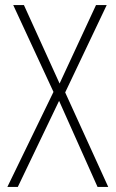

<svg xmlns="http://www.w3.org/2000/svg" viewBox="-20 -734 454 754"><path d="M9 0H50L212 -338L363 0H405L236 -371L399 -714H357L214 -406L74 -714H32L190 -373Z"/></svg>

Font: Noto Sans Condensed ExtraLight
Style: Regular
Weight: 200
Width: 3
Designer: Monotype Design Team
Foundry: Monotype Imaging Inc.
Version: Version 2.013